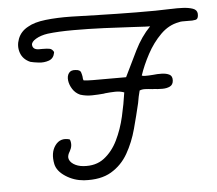

<svg xmlns="http://www.w3.org/2000/svg" viewBox="-48 -649 826 731"><g transform="rotate(-5 365.5 -284.0)"><path d="M244 28Q206 25 174.5 4.5Q143 -16 137 -43Q128 -87 148 -114.5Q168 -142 203 -132L205 -129Q212 -108 200 -87Q191 -73 192 -62Q194 -48 209 -38Q224 -28 246 -26Q294 -22 326 -46.5Q358 -71 378 -112Q398 -153 409 -201Q420 -249 426 -292Q410 -298 391 -297.5Q372 -297 353 -295Q350 -294 348 -294Q326 -292 303 -291.5Q280 -291 258 -298Q240 -306 229.5 -322.5Q219 -339 217 -356Q215 -373 223 -384Q231 -395 249 -393Q266 -392 269 -382.5Q272 -373 273 -366Q273 -356 276 -351Q293 -349 312 -349Q331 -349 351 -349Q356 -349 361 -349Q366 -349 371 -349H438Q461 -397 486 -447.5Q511 -498 546 -534Q540 -534 526.5 -534.5Q513 -535 499.5 -536Q486 -537 481 -537Q431 -540 371 -542.5Q311 -545 253.5 -545Q196 -545 155 -540Q128 -536 109.5 -525Q91 -514 92 -502Q94 -482 123 -484Q126 -484 131 -484Q149 -484 158 -482Q167 -480 173 -469V-466Q169 -444 150.5 -437.5Q132 -431 111.5 -433.5Q91 -436 80 -439Q52 -451 43 -477Q34 -503 44.5 -530.5Q55 -558 83 -573Q108 -588 152 -593Q196 -598 249.5 -597Q303 -596 355 -594H360Q387 -593 423 -592.5Q459 -592 497.5 -591.5Q536 -591 571 -591.5Q606 -592 630 -593Q631 -593 633 -593Q654 -594 676 -593Q698 -592 714 -586.5Q730 -581 731 -566Q732 -546 720 -543.5Q708 -541 694 -542Q691 -542 690 -542H683Q676 -542 669.5 -542Q663 -542 656 -540Q617 -533 586 -502Q555 -471 533 -430Q511 -389 498 -350Q504 -346 541 -349Q557 -351 574.5 -350.5Q592 -350 603.5 -344Q615 -338 614 -321Q613 -305 601 -299Q589 -293 572 -293Q555 -293 539 -295Q538 -295 535 -295Q519 -297 506.5 -297.5Q494 -298 485 -294Q482 -283 479.5 -271.5Q477 -260 475 -247Q464 -200 450.5 -150Q437 -100 413 -58Q389 -16 348.5 8Q308 32 244 28Z"/></g></svg>

Font: Yuji Hentaigana Akari
Style: Regular
Weight: 400
Designer: Kataoka Yuji
Foundry: Kinuta Font Factory
Version: Version 3.002